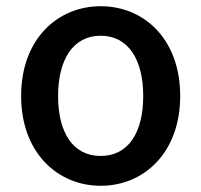

<svg xmlns="http://www.w3.org/2000/svg" viewBox="-20 -584 648 618"><path d="M304 14C443 14 560 -92 560 -275C560 -459 443 -564 304 -564C166 -564 48 -459 48 -275C48 -92 166 14 304 14ZM304 -82C215 -82 167 -157 167 -275C167 -392 215 -469 304 -469C393 -469 441 -392 441 -275C441 -157 393 -82 304 -82Z"/></svg>

Font: Noto Sans CJK TC Medium
Style: Regular
Weight: 500
Designer: Ryoko NISHIZUKA 西塚涼子 (kana, bopomofo & ideographs); Paul D. Hunt (Latin, Greek & Cyrillic); Sandoll Communications 산돌커뮤니
Foundry: Adobe
Version: Version 2.004;hotconv 1.0.118;makeotfexe 2.5.65603